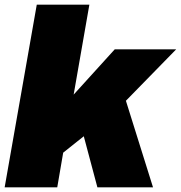

<svg xmlns="http://www.w3.org/2000/svg" viewBox="-33 -805 777 825"><path d="M-13 0H213L238.5 -149L327 -219.5L385.5 0H624.5L508 -372L724 -593H460L283.5 -398.5L351 -785H125Z"/></svg>

Font: Anybody Black
Style: Italic
Weight: 900
Italic angle: -10°
Designer: Tyler Finck
Foundry: Etcetera Type Company
Version: Version 1.113;gftools[0.9.25]